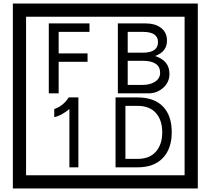

<svg xmlns="http://www.w3.org/2000/svg" viewBox="-20 -980 1195 1090"><path d="M1103 90H53V-960H1103ZM1028 15V-885H128V15ZM488 -799H313V-677H477V-629H313V-450H257V-847H488ZM942 -561Q942 -513 906.5 -481.5Q871 -450 823 -450H649V-847H808Q859 -847 891 -824Q928 -798 928 -749Q928 -686 860 -662Q942 -636 942 -561ZM877 -741Q877 -799 792 -799H705V-681H791Q877 -681 877 -741ZM889 -567Q889 -635 788 -635H705V-498H791Q828 -498 855 -513Q889 -532 889 -567ZM425 -30H374V-361Q328 -323 288 -315V-361Q339 -378 370 -427H425ZM955 -229Q955 -136 904.5 -83Q854 -30 760 -30H636V-427H760Q855 -427 905 -375.5Q955 -324 955 -229ZM901 -229Q901 -298 865 -338.5Q829 -379 761 -379H692V-78H761Q829 -78 865 -119Q901 -160 901 -229Z"/></svg>

Font: Unicode BMP Fallback SIL
Style: Regular
Weight: 400
Foundry: NRSI, SIL International
Version: Version 5.1 Based on Unicode 5.1